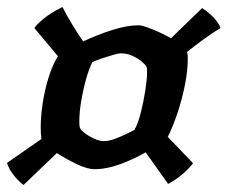

<svg xmlns="http://www.w3.org/2000/svg" viewBox="-41 -562 648 547"><path d="M26 -35Q9 -48 -4 -65.5Q-17 -83 -21 -98L77 -166Q76 -173 75.5 -181.5Q75 -190 75 -199Q75 -230 80.5 -267Q86 -304 97 -340Q108 -376 124 -402L57 -482Q62 -491 83 -508.5Q104 -526 137 -542Q148 -520 164.5 -492.5Q181 -465 196 -444Q234 -462 277 -476Q320 -490 355 -490Q364 -490 392 -479Q420 -468 446 -453L535 -539Q559 -523 572.5 -506.5Q586 -490 587 -482Q565 -469 539 -450Q513 -431 492 -414Q494 -406 494 -396Q494 -362 486 -321Q478 -280 465 -241Q452 -202 437 -172L509 -97Q499 -83 479 -66Q459 -49 438 -38L374 -128Q341 -109 302 -94.5Q263 -80 228 -80Q208 -80 177.5 -94.5Q147 -109 121 -126ZM255 -160Q269 -160 286.5 -166.5Q304 -173 319.5 -180.5Q335 -188 342 -192Q352 -209 360 -240.5Q368 -272 373 -304.5Q378 -337 378 -356Q378 -367 377 -370Q375 -376 364 -385.5Q353 -395 337 -402.5Q321 -410 305 -410Q296 -410 280.5 -405.5Q265 -401 249 -395.5Q233 -390 222 -385Q212 -365 203.5 -334Q195 -303 190 -272Q185 -241 185 -217Q185 -205 186 -200Q187 -194 198.5 -184.5Q210 -175 226 -167.5Q242 -160 255 -160Z"/></svg>

Font: Texturina 72pt 72pt Black
Style: Italic
Weight: 900
Italic angle: -11°
Designer: Guillermo Torres Carreño
Foundry: Omnibus-Type
Version: Version 1.002; ttfautohint (v1.8.3)